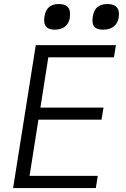

<svg xmlns="http://www.w3.org/2000/svg" viewBox="-20 -954 640 974"><path d="M161.5 -725H568L558 -663H225L185 -408H505L495 -347H175L130 -62H476L466 0H46.5ZM204 -851.5Q204 -862.5 206 -873Q216.5 -933.5 278 -933.5Q307.5 -933.5 321.5 -921Q335.5 -908.5 335.5 -883Q335.5 -873.5 334 -863Q329 -833.5 309 -818.5Q289 -803.5 258 -803.5Q230 -803.5 217 -815.5Q204 -827.5 204 -851.5ZM449 -850Q449 -859 451.5 -874Q462 -933.5 524.5 -933.5Q583.5 -933.5 583.5 -882.5Q583.5 -874 582 -864Q577 -834.5 556.2 -819Q535.5 -803.5 504 -803.5Q475 -803.5 462 -814.8Q449 -826 449 -850Z"/></svg>

Font: JuliaMono Light
Style: Italic
Weight: 300
Italic angle: -9°
Monospace: yes
Designer: cormullion
Foundry: corm
Version: Version 0.054; ttfautohint (v1.8.4)